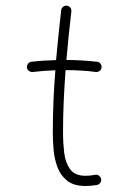

<svg xmlns="http://www.w3.org/2000/svg" viewBox="-20 -631 438 662"><path d="M330.1 -398.4Q329.6 -391.1 323.5 -386.7Q317.4 -382.3 310.5 -382.8Q263.2 -389.2 206.1 -389.2Q202.1 -335.4 199.7 -281.7Q197.3 -228 197.3 -173.3Q197.3 -138.2 201.4 -104Q205.6 -69.8 221.9 -47.4Q238.3 -24.9 274.9 -24.9Q291 -24.9 308.1 -28.3Q314.9 -29.8 321 -25.4Q327.1 -21 328.6 -14.2Q330.1 -6.8 325.7 -0.7Q321.3 5.4 314.5 6.8Q293.9 10.3 274.9 10.3Q234.4 10.3 211.4 -8.1Q188.5 -26.4 178 -54.7Q167.5 -83 164.8 -114.7Q162.1 -146.5 162.1 -173.3Q162.1 -228 164.3 -281.7Q166.5 -335.4 170.9 -388.7Q129.9 -387.2 92.3 -382.8Q85.4 -382.3 79.6 -386.7Q73.7 -391.1 72.8 -398.4Q72.3 -405.3 76.7 -411.4Q81.1 -417.5 88.4 -418Q129.9 -422.9 173.3 -423.8Q177.2 -467.3 181.6 -510Q186 -552.7 190.9 -595.7Q191.9 -603 197.8 -607.7Q203.6 -612.3 210.4 -611.3Q217.8 -610.8 222.4 -604.7Q227.1 -598.6 226.1 -591.8Q221.2 -549.8 216.8 -508.1Q212.4 -466.3 209 -424.3Q265.6 -423.8 314.9 -418Q321.8 -417.5 326.4 -411.4Q331.1 -405.3 330.1 -398.4Z"/></svg>

Font: Mikhak ExtraLight
Style: Regular
Weight: 200
Designer: Amin Abedi
Version: Version 3.3